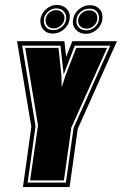

<svg xmlns="http://www.w3.org/2000/svg" viewBox="-20 -758 494 778"><path d="M73 0 107 -244 49 -591H241L248 -527L273 -591H454L295 -236L262 0ZM92 -18H247L278 -239L427 -573H283L238 -456L225 -573H70L124 -247ZM102 -27 134 -250 82 -564H217L229 -451L230 -404L245 -451L289 -564H414L269 -241L239 -27ZM193 -622Q169 -622 155 -639Q141 -656 144 -681Q148 -704 167 -721Q186 -738 210 -738Q235 -738 250.5 -722Q266 -706 262 -681Q259 -656 239 -639Q219 -622 193 -622ZM328 -621Q303 -621 287.5 -637.5Q272 -654 276 -679Q280 -704 300 -720.5Q320 -737 345 -737Q369 -737 383.5 -721Q398 -705 395 -679Q391 -655 372 -638Q353 -621 328 -621ZM195 -636Q215 -636 230.5 -649Q246 -662 248 -681Q250 -699 239 -711.5Q228 -724 208 -724Q190 -724 175.5 -711.5Q161 -699 158 -681Q156 -660 166.5 -648Q177 -636 195 -636ZM330 -635Q349 -635 364 -648Q379 -661 381 -679Q383 -699 372.5 -711Q362 -723 343 -723Q323 -723 307.5 -710.5Q292 -698 290 -679Q287 -659 299 -647Q311 -635 330 -635ZM197 -643Q181 -643 172 -654Q163 -665 165 -681Q167 -695 179 -706Q191 -717 207 -717Q224 -717 233.5 -706Q243 -695 241 -681Q239 -665 226.5 -654Q214 -643 197 -643ZM332 -642Q314 -642 304.5 -652.5Q295 -663 297 -679Q299 -694 311.5 -705Q324 -716 342 -716Q359 -716 367.5 -705.5Q376 -695 374 -679Q372 -664 359.5 -653Q347 -642 332 -642Z"/></svg>

Font: Alumni Sans Collegiate One
Style: Italic
Weight: 400
Italic angle: -8°
Designer: Robert E. Leuschke
Foundry: Robert E. Leuschke
Version: Version 1.100